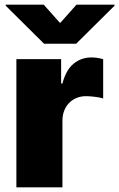

<svg xmlns="http://www.w3.org/2000/svg" viewBox="-20 -797 507 817"><path d="M240.1 -545.5V-441.8H245.7Q260.7 -499.3 293.1 -525.9Q325.6 -552.6 369.3 -552.6Q394.2 -552.6 419 -545.1V-377.8Q412.3 -380.3 402.9 -382.1Q393.5 -383.9 383.3 -385.1Q373.2 -386.4 363.5 -387.1Q353.7 -387.8 346.6 -387.8Q323.9 -387.8 305.2 -380Q286.6 -372.2 273.4 -358.3Q260.3 -344.5 253 -325.5Q245.7 -306.5 245.7 -284.1V0H49.7V-545.5ZM4.3 -772.7V-777H166.2L235.8 -698.9L305.4 -777H467.3V-772.7L304 -610.8H167.6Z"/></svg>

Font: Inter P Black
Style: Regular
Weight: 900
Designer: Rasmus Andersson
Foundry: rsms
Version: Version 3.018;git-588b23468